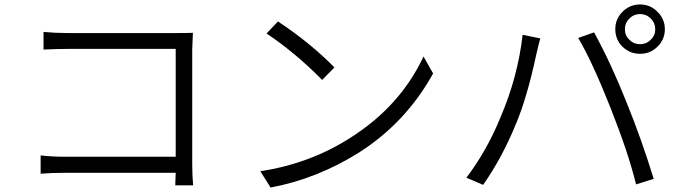

<svg xmlns="http://www.w3.org/2000/svg" viewBox="-20 -824 3040 860"><path d="M162 -128Q210 -122 270 -122H767V-605H282Q241 -605 175 -602V-681Q228 -676 281 -676H772Q823 -676 844 -677L841 -603V-86Q841 -42 845 6H765L767 -50H272Q214 -50 162 -46Z M1225 -728Q1370 -632 1478 -522L1423 -466Q1304 -587 1174 -674ZM1146 -57Q1368 -91 1548 -206Q1773 -348 1877 -571L1920 -495Q1799 -276 1590 -142Q1401 -23 1192 16Z M2799 -646Q2819 -626 2847 -626Q2875 -626 2895 -646Q2915 -665 2915 -693Q2915 -721 2895 -741Q2875 -761 2847 -761Q2819 -761 2799 -741Q2779 -721 2779 -693Q2779 -665 2799 -646ZM2768 -771Q2801 -804 2847 -804Q2893 -804 2925 -771Q2958 -739 2958 -693Q2958 -647 2925 -615Q2893 -583 2847 -583Q2801 -583 2768 -615Q2736 -647 2736 -693Q2736 -739 2768 -771ZM2321 -668 2400 -652Q2395 -635 2383 -584Q2341 -387 2291 -269Q2229 -117 2144 4L2069 -28Q2162 -151 2222 -299Q2299 -478 2321 -668ZM2570 -654 2641 -679Q2719 -536 2787 -364Q2854 -199 2908 -23L2829 2Q2795 -138 2715 -340Q2634 -545 2570 -654Z"/></svg>

Font: Source Han Sans CN Normal
Style: Regular
Weight: 350
Designer: Ryoko NISHIZUKA 西塚涼子 (kana, bopomofo & ideographs); Paul D. Hunt (Latin, Greek & Cyrillic); Sandoll Communications 산돌커뮤니
Foundry: Adobe
Version: Version 2.004;hotconv 1.0.118;makeotfexe 2.5.65603